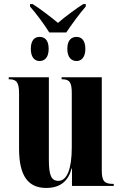

<svg xmlns="http://www.w3.org/2000/svg" viewBox="-20 -917 604 947"><path d="M223 -757H307C333 -796 374 -852 403 -885V-897H391C367 -883 297 -832 266 -804C233 -832 165 -883 141 -897H128V-885C157 -852 199 -796 223 -757ZM175 -616C200 -616 220 -633 220 -676C220 -720 200 -735 175 -735C152 -735 132 -720 132 -676C132 -633 152 -616 175 -616ZM358 -616C380 -616 401 -633 401 -676C401 -720 380 -735 358 -735C333 -735 312 -720 312 -676C312 -633 333 -616 358 -616ZM208 10C280 10 318 -27 333 -86H335V0H541V-10H537C495 -10 482 -24 482 -76V-536H284V-526H286C323 -526 334 -511 334 -458V-190C334 -83 310 -25 268 -25C233 -25 221 -52 221 -130V-536H23V-526H25C62 -526 74 -510 74 -456V-183C74 -48 120 10 208 10Z"/></svg>

Font: Noto Serif Display Condensed Extra
Style: Regular
Weight: 800
Width: 3
Designer: Monotype Design Team
Foundry: Monotype Imaging Inc.
Version: Version 1.900